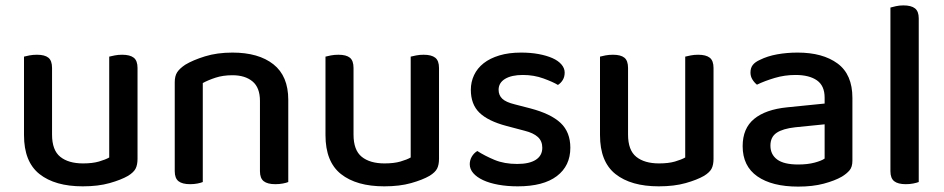

<svg xmlns="http://www.w3.org/2000/svg" viewBox="-20 -677 3502 712"><path d="M69 -467Q76 -469 89 -471.5Q102 -474 117 -474Q146 -474 159.5 -463Q173 -452 173 -425V-178Q173 -120 203.5 -95.5Q234 -71 288 -71Q323 -71 347 -78Q371 -85 385 -93V-467Q393 -469 405.5 -471.5Q418 -474 433 -474Q462 -474 476 -463Q490 -452 490 -425V-88Q490 -66 483 -52Q476 -38 455 -25Q429 -10 386.5 2Q344 14 287 14Q184 14 126.5 -31.5Q69 -77 69 -176Z M944 -303Q944 -352 916.5 -375Q889 -398 842 -398Q807 -398 779.5 -389Q752 -380 732 -369V-2Q725 1 712.5 3.5Q700 6 685 6Q656 6 642 -5Q628 -16 628 -42V-372Q628 -395 637 -409Q646 -423 667 -437Q695 -454 740 -468Q785 -482 842 -482Q939 -482 994 -438.5Q1049 -395 1049 -307V-2Q1042 1 1029 3.5Q1016 6 1001 6Q972 6 958 -5Q944 -16 944 -42V-303Z M1187 -467Q1194 -469 1207 -471.5Q1220 -474 1235 -474Q1264 -474 1277.5 -463Q1291 -452 1291 -425V-178Q1291 -120 1321.5 -95.5Q1352 -71 1406 -71Q1441 -71 1465 -78Q1489 -85 1503 -93V-467Q1511 -469 1523.5 -471.5Q1536 -474 1551 -474Q1580 -474 1594 -463Q1608 -452 1608 -425V-88Q1608 -66 1601 -52Q1594 -38 1573 -25Q1547 -10 1504.5 2Q1462 14 1405 14Q1302 14 1244.5 -31.5Q1187 -77 1187 -176Z M2095 -129Q2095 -62 2045 -24Q1995 14 1900 14Q1861 14 1828 8Q1795 2 1771.5 -9Q1748 -20 1735 -35Q1722 -50 1722 -68Q1722 -83 1729.5 -96Q1737 -109 1750 -117Q1778 -99 1814 -84Q1850 -69 1898 -69Q1943 -69 1967 -84.5Q1991 -100 1991 -129Q1991 -154 1974.5 -169Q1958 -184 1926 -192L1858 -210Q1790 -228 1758 -259Q1726 -290 1726 -344Q1726 -373 1738 -398.5Q1750 -424 1773.5 -442.5Q1797 -461 1832 -471.5Q1867 -482 1912 -482Q1948 -482 1977.5 -476.5Q2007 -471 2028.5 -461.5Q2050 -452 2062 -438Q2074 -424 2074 -408Q2074 -392 2067 -380.5Q2060 -369 2049 -362Q2031 -373 1995.5 -386Q1960 -399 1919 -399Q1877 -399 1853 -384.5Q1829 -370 1829 -344Q1829 -324 1842.5 -311Q1856 -298 1889 -290L1947 -275Q2023 -255 2059 -221Q2095 -187 2095 -129Z M2205 -467Q2212 -469 2225 -471.5Q2238 -474 2253 -474Q2282 -474 2295.5 -463Q2309 -452 2309 -425V-178Q2309 -120 2339.5 -95.5Q2370 -71 2424 -71Q2459 -71 2483 -78Q2507 -85 2521 -93V-467Q2529 -469 2541.5 -471.5Q2554 -474 2569 -474Q2598 -474 2612 -463Q2626 -452 2626 -425V-88Q2626 -66 2619 -52Q2612 -38 2591 -25Q2565 -10 2522.5 2Q2480 14 2423 14Q2320 14 2262.5 -31.5Q2205 -77 2205 -176Z M2940 -67Q2975 -67 3001 -74Q3027 -81 3038 -89V-216L2929 -205Q2883 -200 2860 -184.5Q2837 -169 2837 -137Q2837 -104 2862 -85.5Q2887 -67 2940 -67ZM2938 -482Q3031 -482 3086 -441.5Q3141 -401 3141 -314V-81Q3141 -58 3130.5 -45.5Q3120 -33 3102 -22Q3076 -7 3035 4Q2994 15 2940 15Q2843 15 2788.5 -23Q2734 -61 2734 -135Q2734 -201 2776.5 -236Q2819 -271 2899 -279L3038 -293V-315Q3038 -359 3009.5 -379Q2981 -399 2930 -399Q2890 -399 2853 -388Q2816 -377 2787 -363Q2777 -371 2770 -382.5Q2763 -394 2763 -408Q2763 -425 2771.5 -436Q2780 -447 2798 -455Q2826 -469 2862 -475.5Q2898 -482 2938 -482Z M3339 6Q3310 6 3296 -5Q3282 -16 3282 -42V-649Q3289 -651 3302 -654Q3315 -657 3330 -657Q3359 -657 3373 -646Q3387 -635 3387 -609V-2Q3379 1 3366.5 3.5Q3354 6 3339 6Z"/></svg>

Font: Baloo 2 Medium
Style: Regular
Weight: 500
Designer: Sarang Kulkarni and Ek Type
Foundry: Ek Type
Version: Version 1.640;hotconv 1.0.111;makeotfexe 2.5.65597; ttfautoh